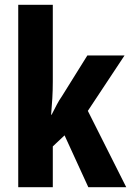

<svg xmlns="http://www.w3.org/2000/svg" viewBox="-20 -780 546 800"><path d="M200 -441Q200 -403 198 -370Q196 -337 193 -302H195Q208 -327 217 -344.5Q226 -362 238 -379L344 -549H499L346 -318L506 0H348L249 -216L200 -170V0H56V-760H200Z"/></svg>

Font: Noto Sans Tamil ExtraCondensed ExtraBold
Style: Regular
Weight: 800
Width: 2
Designer: Jelle Bosma - Monotype Design Team
Foundry: Monotype Imaging Inc.
Version: Version 2.004; ttfautohint (v1.8.4.7-5d5b)